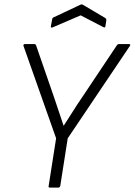

<svg xmlns="http://www.w3.org/2000/svg" viewBox="-20 -856 614 876"><path d="M208 0Q200 0 202 -8L236 -225L87 -647Q86 -650 88 -652.5Q90 -655 93 -655H136Q143 -655 145 -648L227 -411Q238 -379 248.5 -347Q259 -315 270 -283H271Q292 -315 312 -347Q332 -379 354 -411L513 -649Q517 -655 523 -655H569Q573 -655 574 -652.5Q575 -650 573 -647L289 -225L255 -8Q253 0 246 0ZM220 -731Q217 -730 214 -730.5Q211 -731 212 -735L218 -768Q219 -775 225 -777L348 -835Q352 -837 357 -835L460 -774Q466 -770 465 -763L461 -737Q460 -728 452 -732L348 -786Z"/></svg>

Font: Sofia Sans Light
Style: Italic
Weight: 300
Italic angle: -9°
Version: Version 4.100-B